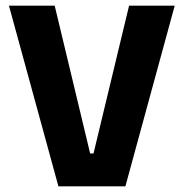

<svg xmlns="http://www.w3.org/2000/svg" viewBox="-20 -659 650 679"><path d="M186.6 0 11.6 -639H173.4L298.8 -116.3H310.7L436.5 -639H597.9L423.4 0Z"/></svg>

Font: Anek Gurmukhi Medium
Style: Regular
Weight: 500
Designer: Sarang Kulkarni (Gurmukhi), Yesha Goshar (Latin)
Foundry: Ek Type
Version: Version 1.003